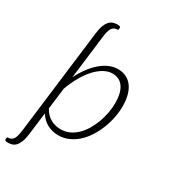

<svg xmlns="http://www.w3.org/2000/svg" viewBox="-251 -832 988 1125"><g transform="rotate(30 243.0 -269.5)"><path d="M127.5 -330Q147 -369 171 -401.2Q195 -433.5 221.5 -456.5Q248 -479.5 277.2 -492.2Q306.5 -505 336.5 -505Q369 -505 393.5 -492.5Q418 -480 434.5 -457.2Q451 -434.5 459.5 -402Q468 -369.5 468 -329.5Q468 -291 460 -251.2Q452 -211.5 437.2 -174.2Q422.5 -137 401.2 -104Q380 -71 353 -46.5Q326 -22 293.8 -7.8Q261.5 6.5 225.5 6.5Q184.5 6.5 150 -11.8Q115.5 -30 94 -66L75.5 82.5Q71.5 115.5 63.5 136.8Q55.5 158 44.8 170.2Q34 182.5 20.2 187Q6.5 191.5 -9 191.5Q-18.5 191.5 -24.8 189Q-31 186.5 -30 178.5L-28 166Q-14 166 -4.2 162Q5.5 158 12.2 148.5Q19 139 23.2 122.5Q27.5 106 30.5 81L117 -620.5Q121 -653.5 129 -674.8Q137 -696 148.2 -708.2Q159.5 -720.5 173.2 -725Q187 -729.5 202.5 -729.5Q212 -729.5 218.2 -727.2Q224.5 -725 223.5 -716.5L222 -704Q208 -704 198 -700Q188 -696 181.2 -686.2Q174.5 -676.5 170.2 -660.2Q166 -644 163 -619ZM321 -466.5Q292.5 -466.5 263.8 -450.5Q235 -434.5 208.2 -405.5Q181.5 -376.5 158.2 -335.8Q135 -295 117 -245L99.5 -103Q110 -83 123.8 -69.2Q137.5 -55.5 153.2 -47Q169 -38.5 185.8 -34.8Q202.5 -31 220 -31Q251.5 -31 278.8 -43.8Q306 -56.5 328.2 -78.5Q350.5 -100.5 367.8 -129.8Q385 -159 396.8 -191.5Q408.5 -224 414.8 -258.2Q421 -292.5 421 -325Q421 -392 395.5 -429.2Q370 -466.5 321 -466.5Z"/></g></svg>

Font: Lato Light
Style: Italic
Weight: 300
Italic angle: -7°
Designer: Lukasz Dziedzic
Foundry: tyPoland Lukasz Dziedzic
Version: Version 2.007; 2014-02-27